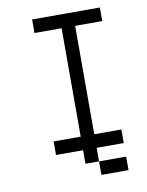

<svg xmlns="http://www.w3.org/2000/svg" viewBox="-84 -686 669 872"><g transform="rotate(-10 250.0 -250.0)"><path d="M437.5 125V62.5H312.5V125ZM437.5 0V-62.5H312.5Q312.5 -62.5 312.5 -562.5H437.5V-625H125V-562.5H250Q250 -562.5 250 -62.5H125V0H250V62.5H312.5V0Z"/></g></svg>

Font: CalcUnifontExMono
Style: Regular
Weight: 500
Version: Version 15.0.06